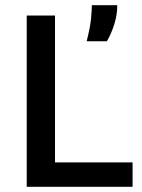

<svg xmlns="http://www.w3.org/2000/svg" viewBox="-20 -720 549 740"><path d="M83 0V-660H192V-94H491V0ZM314 -561Q328 -616 331 -649.5Q334 -683 334 -700H432Q432 -663 420.5 -626.5Q409 -590 392 -561Z"/></svg>

Font: Bricolage Grotesque 12pt Medium
Style: Regular
Weight: 500
Designer: Mathieu Triay
Foundry: Atelier Triay
Version: Version 1.001; ttfautohint (v1.8.4.7-5d5b);gftools[0.9.33.de